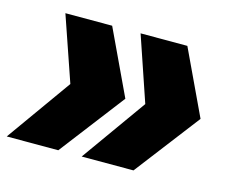

<svg xmlns="http://www.w3.org/2000/svg" viewBox="-85 -650 837 698"><g transform="rotate(15 333.5 -301.0)"><path d="M540 -545 655 -301 468 -57H273L447 -301L364 -545ZM257 -545 372 -301 185 -57H-9L165 -301L81 -545Z"/></g></svg>

Font: Hubot Sans Condensed ExtraLight Black
Style: Italic
Weight: 900
Italic angle: -12.0243°
Version: Version 2.000